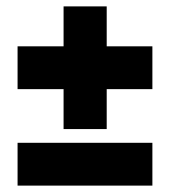

<svg xmlns="http://www.w3.org/2000/svg" viewBox="-20 -616 533 601"><path d="M179 -212V-337H35V-471H179V-596H314V-471H457V-337H314V-212ZM35 -35V-169H457V-35Z"/></svg>

Font: Piazzolla Black
Style: Regular
Weight: 900
Designer: Juan Pablo del Peral
Foundry: Huerta Tipografica
Version: Version 1.330